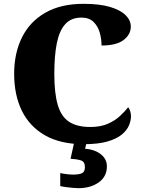

<svg xmlns="http://www.w3.org/2000/svg" viewBox="-20 -744 748 1004"><path d="M418 10Q297 10 216 -36Q135 -82 94.5 -164.5Q54 -247 54 -358Q54 -466 95 -548.5Q136 -631 217 -677.5Q298 -724 417 -724Q500 -724 554.5 -708Q609 -692 636.5 -665Q664 -638 664 -605Q664 -564 626.5 -535Q589 -506 511 -506Q511 -540 501.5 -573.5Q492 -607 469 -629.5Q446 -652 406 -652Q352 -652 321 -617.5Q290 -583 277 -517.5Q264 -452 264 -358Q264 -257 282 -195.5Q300 -134 341.5 -107Q383 -80 452 -80Q506 -80 543.5 -96.5Q581 -113 607 -137Q633 -161 650 -183Q657 -176 661 -162Q665 -148 665 -137Q665 -114 654.5 -88.5Q644 -63 617 -40.5Q590 -18 541.5 -4Q493 10 418 10ZM390 240Q380 240 362 238.5Q344 237 325.5 234.5Q307 232 295 229V161Q313 165 331.5 167Q350 169 363 169Q392 169 408 162Q424 155 424 130Q424 101 402.5 94.5Q381 88 349 86L370 -9H435L425 34Q458 36 483.5 48Q509 60 524 79.5Q539 99 539 126Q539 179 496.5 209.5Q454 240 390 240Z"/></svg>

Font: Noto Rashi Hebrew Black
Style: Regular
Weight: 900
Version: Version 1.006